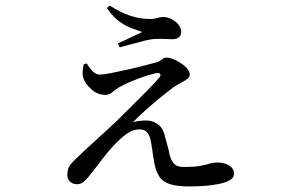

<svg xmlns="http://www.w3.org/2000/svg" viewBox="-20 -619 1040 690"><path d="M660 51Q617 51 591.5 43Q566 35 553.5 17Q541 -1 535 -31Q531 -52 528 -74.5Q525 -97 521 -117Q517 -134 508 -144Q499 -154 482 -154Q463 -154 446.5 -145Q430 -136 413 -120Q381 -91 351.5 -52Q322 -13 300 14Q290 27 280 35Q270 43 256 43Q242 43 232 34Q222 25 222 10Q222 -14 233 -27.5Q244 -41 262 -57Q278 -73 301.5 -94Q325 -115 349.5 -138Q374 -161 393 -178Q421 -206 451.5 -236Q482 -266 508 -292.5Q534 -319 549 -336Q560 -348 555.5 -353.5Q551 -359 536 -355Q523 -352 500 -344.5Q477 -337 453 -327Q429 -317 409 -306Q392 -295 382 -286.5Q372 -278 358 -278Q331 -278 309 -297.5Q287 -317 280 -337Q276 -349 277 -362Q278 -375 281 -388L292 -391Q301 -375 313 -363Q325 -351 338 -351Q351 -351 377 -356Q403 -361 434.5 -368Q466 -375 495 -382.5Q524 -390 542 -395Q555 -399 562 -405.5Q569 -412 579 -412Q589 -412 602.5 -406.5Q616 -401 630 -392Q644 -383 653 -372Q662 -361 662 -350Q662 -342 653.5 -335.5Q645 -329 632 -322.5Q619 -316 606 -307Q590 -296 563 -274Q536 -252 507.5 -227Q479 -202 458 -180Q469 -183 481.5 -184.5Q494 -186 505 -186Q528 -186 546 -173.5Q564 -161 570 -139Q575 -121 581 -99Q587 -77 590 -61Q597 -38 607.5 -28.5Q618 -19 640 -19Q680 -19 700.5 -23Q721 -27 733.5 -31Q746 -35 761 -35Q787 -35 804 -24Q821 -13 821 6Q821 20 806 28.5Q791 37 767 42Q743 47 715 49Q687 51 660 51ZM404 -463Q427 -474 451 -485Q475 -496 491 -504Q478 -509 456 -516.5Q434 -524 410 -541Q386 -558 364 -590L374 -599Q412 -575 445 -563.5Q478 -552 511 -551Q532 -550 544 -554Q556 -558 566 -558Q581 -558 596 -550.5Q611 -543 621 -531Q631 -519 631 -503Q631 -493 623.5 -485.5Q616 -478 599 -478Q583 -478 569 -479Q555 -480 540 -479Q525 -479 500.5 -473Q476 -467 451.5 -460Q427 -453 410 -449Z"/></svg>

Font: Noto Serif SC ExtraLight Medium
Style: Regular
Weight: 500
Version: Version 2.002-H1;hotconv 1.1.0;makeotfexe 2.6.0